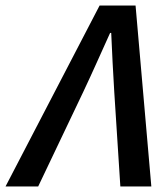

<svg xmlns="http://www.w3.org/2000/svg" viewBox="-78 -674 606 694"><path d="M-58 0 282 -654H412L469 0H357L335 -342Q332 -395 329 -448.5Q326 -502 324 -555H320Q296 -502 272 -448.5Q248 -395 223 -342L60 0Z"/></svg>

Font: Source Sans 3 SemiBold
Style: Italic
Weight: 600
Italic angle: -11°
Designer: Paul D. Hunt
Foundry: Adobe
Version: Version 3.046;hotconv 1.0.118;makeotfexe 2.5.65603